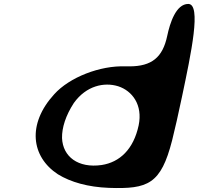

<svg xmlns="http://www.w3.org/2000/svg" viewBox="-20 -955 1008 975"><path d="M255 -476C117 -325 138 -159 274 -70C339 -30 427 -5 533 -1C732 6 797 -20 854 -242C869 -301 885 -374 904 -463C951 -686 1004 -935 936 -935C874 -935 843 -839 829 -772C806 -664 751 -618 637 -618H617C489 -623 333 -563 255 -476ZM355 -432C418 -520 509 -539 580 -517C651 -494 706 -423 684 -318C658 -197 588 -131 496 -117C377 -100 299 -159 295 -254C294 -307 314 -369 355 -432Z"/></svg>

Font: Venom Sans
Style: BdObl
Weight: 700
Version: Version 1.001